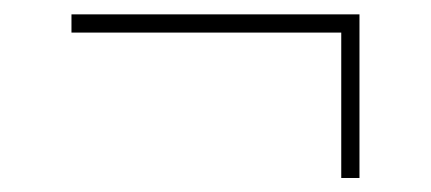

<svg xmlns="http://www.w3.org/2000/svg" viewBox="-20 -388 615 274"><path d="M82 -367.5H493V-134H467V-341.5H82Z"/></svg>

Font: Newsreader 72pt Light
Style: Regular
Weight: 300
Designer: Hugues Gentile
Foundry: Production Type
Version: Version 1.003; ttfautohint (v1.8.3)